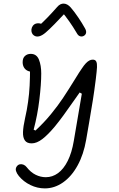

<svg xmlns="http://www.w3.org/2000/svg" viewBox="-20 -832 660 1064"><path d="M84.5 143.5Q73 129.5 68.8 115.8Q64.5 102 73 90Q80 80.5 90.2 78.5Q100.5 76.5 110.5 80.8Q120.5 85 127.5 94Q150 123 177.5 136.5Q205 150 234 150Q270.5 150 301.5 127.5Q332.5 105 355.2 59.8Q378 14.5 389 -51.5L436.5 -330.5L446 -305.5L421.5 -319.5Q408 -300 394 -280.5Q356.5 -227 331.8 -193Q307 -159 284 -131Q246 -85.5 214.8 -61.5Q183.5 -37.5 155.5 -37.5Q129 -37.5 117.8 -53.8Q106.5 -70 107.5 -100Q108.5 -130 118.5 -175Q124 -199 128.2 -221.8Q132.5 -244.5 135.5 -267Q142 -312.5 144.2 -357.2Q146.5 -402 146.5 -457.5L162 -434Q145 -434 132.2 -440.2Q119.5 -446.5 112.5 -458.8Q105.5 -471 105.5 -487.5Q105.5 -510.5 118.5 -522Q131.5 -533.5 150 -533.5Q183 -533.5 195.8 -501.5Q208.5 -469.5 208.5 -425Q208.5 -365.5 198.2 -280Q188 -194.5 166.5 -113.5L176.5 -108.5Q224 -152.5 262.5 -199.5Q301 -246.5 329.2 -289Q357.5 -331.5 395.5 -393Q421 -435 434 -453Q445.5 -470.5 455.5 -481Q465.5 -491.5 474.8 -496.5Q484 -501.5 494 -501.5Q508.5 -501.5 513.5 -490.8Q518.5 -480 517.5 -459.8Q516.5 -439.5 511 -394.5Q510.5 -389 509.5 -383Q503 -330.5 495 -279.8Q487 -229 474 -153.5Q466 -105.5 457.5 -57.5Q443.5 24 410 85Q376.5 146 329.2 179Q282 212 228.5 212Q187 212 148.8 193.5Q110.5 175 84.5 143.5ZM162 -689Q170.5 -700 183.5 -702.2Q196.5 -704.5 208.2 -700Q220 -695.5 224.5 -687.5H194Q217.5 -708.5 242.2 -734Q267 -759.5 289 -784.5L296.5 -793Q313.5 -813 333.8 -812Q354 -811 372 -790.5Q391.5 -768 413.2 -736Q435 -704 451 -675Q458.5 -662 457.2 -651.5Q456 -641 446.5 -634.5Q437 -628 425.8 -630.5Q414.5 -633 407 -646L402.5 -653.5Q385.5 -682.5 363.5 -713.8Q341.5 -745 317 -774L351.5 -771Q313 -730 282.8 -699Q252.5 -668 233.5 -652Q214.5 -635.5 197.8 -631Q181 -626.5 168 -635.5Q160.5 -640.5 156.8 -649.5Q153 -658.5 154.2 -669.2Q155.5 -680 162 -689Z"/></svg>

Font: Monaspace Radon Var
Style: Regular
Weight: 400
Designer: Riley Cran and the Lettermatic Team
Version: Version 1.000 (Monaspace Radon Var)